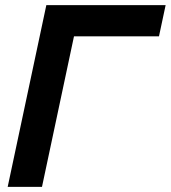

<svg xmlns="http://www.w3.org/2000/svg" viewBox="-20 -730 667 750"><path d="M10 0 161 -710H627L601 -588H269L144 0Z"/></svg>

Font: Geist Mono ExtraBold
Style: Italic
Weight: 800
Italic angle: -12°
Monospace: yes
Designer: Basement.studio, Andrés Briganti, Mateo Zaragoza
Foundry: Basement.studio, Vercel, Andrés Briganti, Guido Ferreyra, Mateo Zaragoza
Version: Version 1.500; ttfautohint (v1.8.4.7-5d5b)